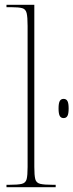

<svg xmlns="http://www.w3.org/2000/svg" viewBox="-20 -780 306 800"><path d="M7 0V-10H18Q55 -10 71 -14Q87 -18 91 -33.5Q95 -49 95 -84V-672Q95 -709 91 -725.5Q87 -742 72.5 -746Q58 -750 28 -750H7V-760H123V-84Q123 -49 127 -33.5Q131 -18 147.5 -14Q164 -10 200 -10H212V0ZM245 -288Q234 -288 229 -297Q224 -306 224 -328Q224 -350 229 -359Q234 -368 245 -368Q256 -368 261 -359Q266 -350 266 -328Q266 -306 261 -297Q256 -288 245 -288Z"/></svg>

Font: Noto Serif Display Condensed Thin
Style: Regular
Weight: 100
Width: 3
Designer: Monotype Design Team
Foundry: Monotype Imaging Inc.
Version: Version 2.009